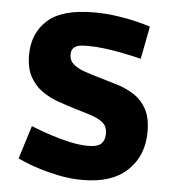

<svg xmlns="http://www.w3.org/2000/svg" viewBox="-47 -645 632 702"><g transform="rotate(5 268.5 -294.0)"><path d="M282 13Q236 13 193 4Q150 -5 116 -16Q82 -27 62 -36Q42 -45 42 -45L80 -167Q80 -167 100.5 -159Q121 -151 154 -140Q187 -129 223.5 -121Q260 -113 291 -113Q322 -113 335 -123Q352 -135 352 -164Q352 -189 336 -202.5Q320 -216 293.5 -225Q267 -234 234 -243Q202 -253 169 -264.5Q136 -276 108.5 -295.5Q81 -315 64 -346Q47 -377 47 -426Q47 -505 100 -553Q153 -601 270 -601Q314 -601 355 -595Q396 -589 428 -581Q460 -573 478 -567L455 -447Q455 -447 436 -451.5Q417 -456 387 -462Q357 -468 323 -472.5Q289 -477 259 -477Q234 -477 224 -474Q214 -471 209 -467Q205 -464 201.5 -457.5Q198 -451 198 -440Q198 -418 214 -404.5Q230 -391 256.5 -382Q283 -373 314 -364Q346 -355 379.5 -344.5Q413 -334 441 -315.5Q469 -297 486 -265.5Q503 -234 503 -183Q503 -95 446 -41Q389 13 282 13Z"/></g></svg>

Font: Ruda SemiBold
Style: Bold
Weight: 900
Designer: Mariela Monsalve and Angelina Sanchez
Foundry: Mariela Monsalve and Angelina Sanchez
Version: Version 2.000